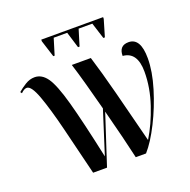

<svg xmlns="http://www.w3.org/2000/svg" viewBox="-126 -827 936 948"><g transform="rotate(-20 342.5 -352.5)"><path d="M205 0H278L364 -263Q385 -183 401.5 -116Q418 -49 429 0H483Q522 -44 561 -121.5Q600 -199 626 -284.5Q652 -370 652 -439Q652 -546 589 -546Q539 -546 539 -492Q614 -486 614 -382Q614 -298 585 -212Q556 -126 515 -59Q478 -206 445.5 -331Q413 -456 388 -536H288Q303 -489 322 -420Q341 -351 359 -282L287 -56Q244 -256 215 -360.5Q186 -465 159 -503.5Q132 -542 94 -542Q68 -542 44 -527Q20 -512 3 -497L9 -489Q26 -506 40 -506Q64 -506 89.5 -436Q115 -366 143.5 -251Q172 -136 205 0ZM217 -608 189 -696V-705H514V-696L488 -608H480L453 -693H381L355 -608H347L321 -693H250L224 -608Z"/></g></svg>

Font: Noto Serif Display Condensed Semi
Style: Regular
Weight: 600
Width: 3
Designer: Monotype Design Team
Foundry: Monotype Imaging Inc.
Version: Version 1.900